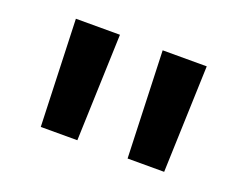

<svg xmlns="http://www.w3.org/2000/svg" viewBox="-67 -851 754 594"><g transform="rotate(20 310.0 -554.0)"><path d="M107 -378.3 94.6 -730H239.7L227.4 -378.3ZM392.8 -378.3 380.3 -730H525.4L513.2 -378.3Z"/></g></svg>

Font: Monaspace Neon Var ExtraLight
Style: Regular
Weight: 200
Designer: Riley Cran and the Lettermatic Team
Version: Version 1.200 (Monaspace Neon Var)